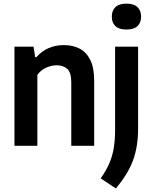

<svg xmlns="http://www.w3.org/2000/svg" viewBox="-20 -802 839 1056"><path d="M59.5 0V-545.5H164.5L173.5 -487.5H180Q238.5 -554 331.5 -554Q379.5 -554 417 -535Q454.5 -516 476.2 -473Q498 -430 498 -358.5V0H372V-350Q372 -403 350 -423Q328 -443 291.5 -443Q265 -443 235.2 -430.5Q205.5 -418 185.5 -390V0ZM617 234.5 534 179Q563 137.5 580.5 97.8Q598 58 605.5 13.5Q613 -31 613 -87V-545.5H739.5V-93Q739.5 3.5 711.8 79.5Q684 155.5 617 234.5ZM675.5 -639.5Q635 -639.5 615 -658.2Q595 -677 595 -710.5Q595 -744 615 -763Q635 -782 675.5 -782Q716 -782 736 -763Q756 -744 756 -710.5Q756 -677 736 -658.2Q716 -639.5 675.5 -639.5Z"/></svg>

Font: Encode Sans SemiCondensed SemiCondensed SemiBold
Style: Regular
Weight: 600
Width: 4
Designer: Multiple Designers
Foundry: Impallari Type
Version: Version 3.000; ttfautohint (v1.8.3) -l 8 -r 50 -G 200 -x 14 